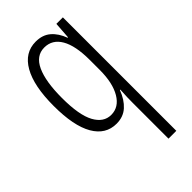

<svg xmlns="http://www.w3.org/2000/svg" viewBox="-239 -613 919 919"><g transform="rotate(-45 221.0 -153.0)"><path d="M322 -6Q322 -20 322.5 -43.5Q323 -67 325 -93H322Q304 -45 273.5 -17.5Q243 10 197 10Q124 10 84 -59Q44 -128 44 -263Q44 -398 85 -470Q126 -542 201 -542Q247 -542 276.5 -516.5Q306 -491 322 -447H325L331 -532H375V236H322ZM209 -38Q261 -38 291.5 -89.5Q322 -141 322 -229V-297Q322 -393 293 -443Q264 -493 210 -493Q154 -493 126.5 -433Q99 -373 99 -262Q99 -146 128.5 -92Q158 -38 209 -38Z"/></g></svg>

Font: Noto Sans Ethiopic ExtraCondensed Light
Style: Regular
Weight: 300
Width: 2
Designer: Monotype Design Team
Foundry: Monotype Imaging Inc.
Version: Version 2.102; ttfautohint (v1.8.4.7-5d5b)